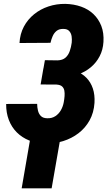

<svg xmlns="http://www.w3.org/2000/svg" viewBox="-20 -741 576 1004"><path d="M313 -339.8 199.7 -340.3 214.8 -426.3 280.8 -425.3Q307.6 -426.3 322.5 -439.5Q337.4 -452.6 344.7 -473.9Q352.1 -495.1 355 -517.6Q356.9 -534.7 354.5 -551Q352.1 -567.4 342 -578.6Q332 -589.8 311.5 -589.8Q289.6 -590.3 276.1 -579.6Q262.7 -568.8 255.4 -552Q248 -535.2 244.1 -517.1L82 -516.1Q84.5 -563.5 104.7 -601.6Q125 -639.6 158.2 -666.5Q191.4 -693.4 233.4 -707.3Q275.4 -721.2 321.3 -720.7Q366.2 -719.7 404.1 -706.3Q441.9 -692.9 468.8 -667.2Q495.6 -641.6 509.8 -605.2Q523.9 -568.8 521 -522Q518.6 -480.5 501 -446.8Q483.4 -413.1 454.8 -389.2Q426.3 -365.2 389.9 -352.5Q353.5 -339.8 313 -339.8ZM207 -383.8 302.7 -383.3Q343.8 -382.3 376.5 -369.9Q409.2 -357.4 431.9 -334.2Q454.6 -311 465.6 -278.1Q476.6 -245.1 474.1 -203.1Q470.7 -151.9 448.7 -112.1Q426.8 -72.3 390.9 -44.7Q355 -17.1 310.3 -3.2Q265.6 10.7 216.8 10.3Q170.9 8.8 133.1 -6.3Q95.2 -21.5 67.9 -48.8Q40.5 -76.2 26.1 -114Q11.7 -151.9 12.2 -197.3L174.3 -197.8Q174.3 -180.2 178.5 -162.8Q182.6 -145.5 193.8 -134.3Q205.1 -123 226.6 -122.6Q251 -121.6 269.3 -133.5Q287.6 -145.5 298.6 -165Q309.6 -184.6 313.5 -207Q316.4 -222.7 317.6 -238.5Q318.8 -254.4 316.4 -267.3Q314 -280.3 304.9 -288.8Q295.9 -297.4 275.4 -298.8L192.4 -299.3ZM299.3 -39.1 250 243.7H93.3L142.1 -39.1Z"/></svg>

Font: Roboto Condensed Black
Style: Italic
Weight: 900
Italic angle: -12°
Designer: Christian Robertson
Foundry: Google
Version: Version 3.008; 2023